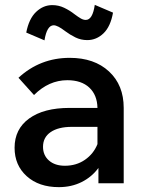

<svg xmlns="http://www.w3.org/2000/svg" viewBox="-20 -754 597 790"><path d="M222 16Q140 16 90 -29Q40 -74 40 -146Q40 -223 100 -266.5Q160 -310 266 -310H381Q380 -363 347.5 -393.5Q315 -424 257 -424Q181 -424 120 -363L56 -434Q145 -516 267 -516Q368 -516 428.5 -460Q489 -404 489 -310V0H385V-63Q358 -26 316 -5Q274 16 222 16ZM247 -72Q294 -72 329.5 -96.5Q365 -121 381 -161V-232H275Q220 -232 188.5 -210.5Q157 -189 157 -150Q157 -115 181.5 -93.5Q206 -72 247 -72ZM370 -734 445 -702Q435 -645 406 -617Q377 -589 339 -589Q313 -589 290.5 -600Q268 -611 248 -626Q217 -650 201 -650Q173 -650 163 -588L88 -620Q99 -677 128.5 -705Q158 -733 195 -733Q221 -733 244 -722Q267 -711 286 -696Q302 -684 312.5 -678Q323 -672 333 -672Q361 -672 370 -734Z"/></svg>

Font: Wix Madefor Text SemiBold
Style: Regular
Weight: 600
Designer: Dalton Maag Ltd
Foundry: Dalton Maag Ltd
Version: Version 3.100